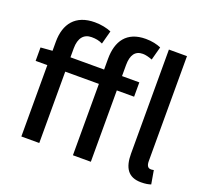

<svg xmlns="http://www.w3.org/2000/svg" viewBox="-137 -978 1249 1158"><g transform="rotate(20 487.5 -398.5)"><path d="M436 -619V-550H220V-607C220 -675 250 -708 299 -708C327 -708 347 -704 370 -693L393 -779C365 -791 327 -799 287 -799C163 -799 105 -723 105 -608V-550L30 -544V-458H105V0H220V-458H436V0H551V-458H662V-550H551V-620C551 -686 575 -719 624 -719C641 -719 661 -714 685 -705L708 -791C683 -802 649 -810 610 -810C487 -810 436 -732 436 -619ZM940 4 925 -83C914 -80 910 -81 905 -81C890 -81 878 -92 878 -123V-797H762V-129C762 -40 793 13 877 13C906 13 925 9 940 4Z"/></g></svg>

Font: Spoqa Han Sans Neo Medium
Style: Regular
Weight: 500
Designer: [Spoqa Han Sans Neo] Dong-huui Kim ___ Younghwa Kang ___ Yujin Lee ___ [Noto Sans] Ryoko NISHIZUKA ____ (kana & ideograp
Foundry: Spoqa (http://www.spoqa-han-sans.com)
Version: Version 1.100;hotconv 1.0.109;makeotfexe 2.5.65596